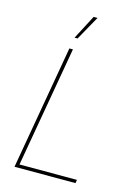

<svg xmlns="http://www.w3.org/2000/svg" viewBox="-133 -973 757 1046"><g transform="rotate(15 246.0 -450.0)"><path d="M56 0H400L403 -19H79L198 -700H178ZM283 -900H261L190 -764H207Z"/></g></svg>

Font: Fixel Text 20240404 Thin
Style: Italic
Weight: 100
Width: 4
Italic angle: -10°
Designer: AlfaBravo + MacPaw
Foundry: Kyrylo Tkachov, Marchela Mozhyna, Serhii Makarenko, Maria Weinstein, Zakhar Kryvoshyya
Version: Version 1.211;Glyphs 3.2 (3225)